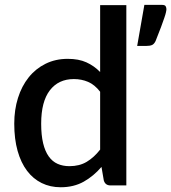

<svg xmlns="http://www.w3.org/2000/svg" viewBox="-20 -761 703 788"><path d="M391 -384.5Q368.5 -413.5 341.5 -425Q314.5 -436.5 283 -436.5Q220 -436.5 184.5 -390.2Q149 -344 149 -253.5Q149 -206.5 157 -173.2Q165 -140 180 -119Q195 -98 216.5 -88.5Q238 -79 265 -79Q306 -79 335.8 -96.8Q365.5 -114.5 391 -147ZM498.5 -740V0H433.5Q412 0 406 -20.5L396.5 -76Q364.5 -38.5 323.8 -15.5Q283 7.5 229 7.5Q186 7.5 151 -9.8Q116 -27 91 -60Q66 -93 52.2 -141.8Q38.5 -190.5 38.5 -253.5Q38.5 -310.5 53.8 -359Q69 -407.5 97.5 -443.2Q126 -479 166.8 -499.2Q207.5 -519.5 258 -519.5Q303 -519.5 334.5 -505.2Q366 -491 391 -465.5V-740ZM644.5 -741Q657 -741 660 -735.2Q663 -729.5 663 -723.5Q663 -719 661.2 -710.8Q659.5 -702.5 654.5 -688Q649.5 -673.5 641 -650.2Q632.5 -627 618.5 -592.5Q612.5 -580 603.8 -576.2Q595 -572.5 580.5 -572.5H543L572.5 -741Z"/></svg>

Font: Lato 2
Style: Regular
Weight: 600
Designer: Lukasz Dziedzic with Adam Twardoch and Botio Nikoltchev
Foundry: tyPoland Lukasz Dziedzic
Version: Version 2.015; 2015-08-06; http://www.latofonts.com/